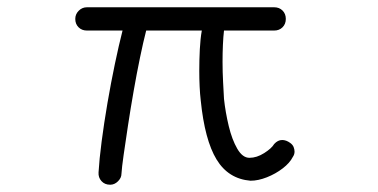

<svg xmlns="http://www.w3.org/2000/svg" viewBox="-20 -411 1040 528"><path d="M283 97Q268 97 259 87Q250 77 251 63Q253 28 259.5 -22Q266 -72 275.5 -127.5Q285 -183 296 -235.5Q307 -288 317 -327H219Q205 -327 196 -336Q187 -345 187 -359Q187 -372 196.5 -381.5Q206 -391 219 -391H734Q748 -391 757 -382Q766 -373 766 -359Q766 -345 757 -336Q748 -327 734 -327H596Q594 -310 593 -287.5Q592 -265 592 -241Q592 -213 593.5 -185.5Q595 -158 596 -139Q600 -102 609 -64.5Q618 -27 632.5 -2Q647 23 666 23Q686 23 706.5 10Q727 -3 734 -15Q744 -26 756 -26Q767 -26 778 -18Q785 -13 787.5 -6.5Q790 0 790 6Q790 14 785 21Q777 37 757.5 52Q738 67 714 76.5Q690 86 669 86Q608 81 575.5 27.5Q543 -26 532 -135Q530 -152 529 -173Q528 -194 528 -216Q528 -246 529.5 -275.5Q531 -305 535 -327H382Q374 -296 365 -252.5Q356 -209 347.5 -160.5Q339 -112 332 -66Q325 -20 320 15Q315 50 314 67Q314 78 304.5 87.5Q295 97 283 97Z"/></svg>

Font: Hachi Maru Pop
Style: Regular
Weight: 400
Designer: Nontynet
Foundry: Nontynet
Version: Version 1.300